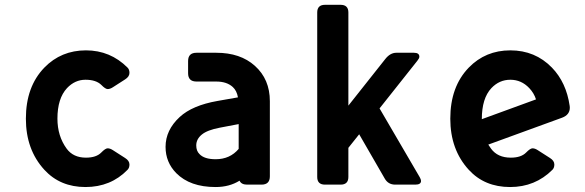

<svg xmlns="http://www.w3.org/2000/svg" viewBox="-20 -752 2384 782"><path d="M160.6 -60.5Q85.4 -142.6 85.4 -268.6Q85.4 -398.9 160.6 -476.6Q229 -546.9 330.1 -546.9Q429.2 -546.9 499.5 -476.6Q507.3 -468.8 507.3 -455.1Q507.3 -439.9 489.7 -428.7L439.5 -396.5Q428.2 -389.2 418.5 -389.2Q409.2 -389.2 392.6 -406.2Q371.1 -427.2 328.1 -427.2Q285.2 -427.2 252.9 -393.1Q213.9 -351.1 213.9 -269Q213.9 -197.8 251.5 -146.5Q278.3 -109.9 330.1 -109.9Q372.1 -109.9 392.6 -130.9Q409.2 -147.9 418.5 -147.9Q428.2 -147.9 439.5 -140.6L489.7 -108.4Q507.3 -97.2 507.3 -82Q507.3 -68.4 499.5 -60.5Q431.2 9.8 328.1 9.8Q225.1 9.8 160.6 -60.5Z M986.3 0Q962.9 0 955.6 -16.1Q914.1 9.8 857.9 9.8Q753.9 9.8 697.8 -46.9Q654.3 -91.3 654.3 -153.8Q654.3 -222.2 711.9 -275.4Q763.2 -322.8 865.7 -340.8L949.2 -355.5Q944.3 -382.8 928.2 -397.5Q903.8 -419.9 860.8 -419.9H780.3Q746.1 -419.9 746.1 -453.6V-503.4Q746.1 -537.1 780.3 -537.1H860.8Q959 -537.1 1018.1 -483.9Q1079.1 -429.2 1079.1 -339.8V-33.7Q1079.1 0 1044.9 0ZM952.1 -145.5V-246.6L875 -231.9Q824.2 -222.2 802.2 -204.1Q779.3 -185.5 779.3 -159.7Q779.3 -137.2 792.5 -124.5Q812 -103.5 858.4 -103.5Q916.5 -103.5 952.1 -145.5Z M1303.7 0Q1272 0 1272 -31.2V-701.2Q1272 -732.4 1303.7 -732.4H1367.2Q1398.9 -732.4 1398.9 -701.2V-321.8L1549.3 -511.7Q1569.3 -537.1 1594.2 -537.1H1666Q1688 -537.1 1688 -521Q1688 -514.6 1679.7 -504.4L1525.9 -310.5L1689.5 -30.3Q1694.8 -21 1694.8 -15.1Q1694.8 0 1671.4 0H1589.8Q1561 0 1546.9 -24.9L1442.9 -205.1L1398.9 -149.9V-31.2Q1398.9 0 1367.2 0Z M2057.6 9.8Q1953.6 9.8 1889.2 -60.5Q1814 -142.6 1814 -268.6Q1814 -398.9 1889.2 -476.6Q1957.5 -546.9 2058.6 -546.9Q2159.7 -546.9 2228 -476.6Q2286.6 -416 2300.3 -320.3Q2300.8 -316.9 2300.8 -313.5Q2300.8 -284.2 2269 -272.5L1968.8 -163.1Q1972.2 -157.2 1980 -146.5Q2006.8 -109.9 2060.5 -109.9Q2102.5 -109.9 2123 -130.9Q2139.6 -147.9 2148.9 -147.9Q2158.7 -147.9 2169.9 -140.6L2220.2 -108.4Q2237.8 -97.2 2237.8 -82Q2237.8 -68.4 2230 -60.5Q2159.7 9.8 2057.6 9.8ZM1942.4 -266.6Q1942.4 -266.6 2163.1 -347.2Q2154.8 -373 2135.7 -393.1Q2103.5 -427.2 2058.6 -427.2Q2013.7 -427.2 1981.4 -393.1Q1942.4 -351.6 1942.4 -266.6Z"/></svg>

Font: Simply Mono
Style: Bold
Weight: 700
Designer: Wojciech Kalinowski "wmk69" (wmk69@o2.pl)
Foundry: Wojciech Kalinowski "wmk69" (wmk69@o2.pl)
Version: Version 1.0.0